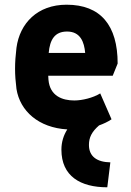

<svg xmlns="http://www.w3.org/2000/svg" viewBox="-20 -541 556 816"><path d="M436 255 449 149C392 148 358 124 358 75C358 43 370 19 401 -8C420 -15 438 -23 454 -34L406 -144C375 -125 329 -114 296 -114C245 -114 192 -133 186 -202C186 -208 185 -213 185 -219H459L480 -271C480 -433 408 -521 263 -521C139 -521 64 -442 50 -338C46 -305 44 -277 44 -249C44 -221 46 -195 50 -163C65 -69 144 2 266 9C250 34 241 63 241 95C241 208 322 255 436 255ZM187 -316C192 -373 213 -407 265 -407C322 -407 338 -362 342 -316Z"/></svg>

Font: Finlandica
Style: Bold
Weight: 700
Designer: Niklas Ekholm, Juho Hiilivirta, Jaakko Suomalainen
Foundry: Helsinki Type Studio
Version: Version 2.000;Glyphs 3.2 (3202)